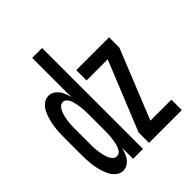

<svg xmlns="http://www.w3.org/2000/svg" viewBox="-207 -858 989 989"><g transform="rotate(-45 288.0 -363.5)"><path d="M310 0H549V-76H396L549 -455V-530H310V-455H464L310 -76ZM116 8Q137 8 154.5 -6.5Q172 -21 180.5 -41Q189 -61 194 -81V0H266V-735H194V-449Q189 -470 180.5 -489.5Q172 -509 154.5 -523.5Q137 -538 116 -538Q94 -538 76.5 -524Q59 -510 49.5 -490Q40 -470 34 -449Q28 -428 25 -406.5Q22 -385 21 -363.5Q20 -342 20 -320V-210Q20 -188 21 -166.5Q22 -145 25 -123.5Q28 -102 34 -81Q40 -60 49.5 -40.5Q59 -21 76.5 -6.5Q94 8 116 8ZM145 -68Q131 -68 121.5 -78.5Q112 -89 107 -102Q102 -115 99 -128.5Q96 -142 94 -155.5Q92 -169 91.5 -182.5Q91 -196 91 -210V-320Q91 -334 91.5 -347.5Q92 -361 94 -374.5Q96 -388 99 -401.5Q102 -415 107 -428Q112 -441 121.5 -452Q131 -463 145 -463Q159 -463 168 -451.5Q177 -440 181 -427Q185 -414 187.5 -401Q190 -388 191.5 -374.5Q193 -361 193.5 -347.5Q194 -334 194 -320V-210Q194 -197 193.5 -183.5Q193 -170 191.5 -156.5Q190 -143 187.5 -129.5Q185 -116 181 -103Q177 -90 168 -79Q159 -68 145 -68Z"/></g></svg>

Font: Iosevka SS01 Extended
Style: Regular
Weight: 400
Width: 7
Monospace: yes
Designer: Belleve Invis
Foundry: Belleve Invis
Version: Version 3.4.7; ttfautohint (v1.8.3)